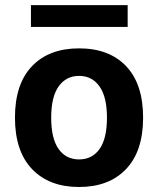

<svg xmlns="http://www.w3.org/2000/svg" viewBox="-20 -727 618 752"><path d="M289.7 -429.8Q340.3 -429.8 369.6 -388.7Q398.9 -347.6 398.9 -266.2Q398.9 -184.2 369.9 -143.4Q341 -102.6 289.7 -102.6Q238.5 -102.6 209.5 -143.4Q180.5 -184.2 180.5 -266.2Q180.5 -347.6 209.8 -388.7Q239.1 -429.8 289.7 -429.8ZM289.7 -537.6Q172 -537.6 105.3 -467.8Q38.6 -398 38.6 -266.2Q38.6 -134.8 105.6 -64.7Q172.6 5.4 289.7 5.4Q406.8 5.4 473.7 -64.7Q540.5 -134.8 540.5 -266.2Q540.5 -398 474 -467.8Q407.5 -537.6 289.7 -537.6ZM480 -707H101.2V-621.5H480Z"/></svg>

Font: Estedad-FD VF
Style: Regular
Weight: 100
Designer: Amin Abedi
Version: Version 7.3